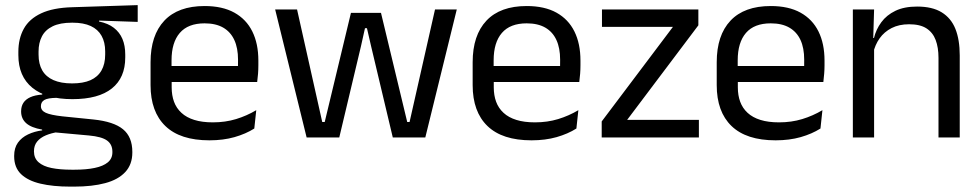

<svg xmlns="http://www.w3.org/2000/svg" viewBox="-20 -524 3738 732"><path d="M256 -146Q156.5 -146 103.2 -189.5Q50 -233 50 -314V-326.5Q50 -377 70.8 -414.5Q91.5 -452 137 -473.2Q182.5 -494.5 256 -496.5L505 -504.5V-440.5L358 -445.5L357.5 -442Q392 -435 414 -418Q436 -401 446.8 -375.5Q457.5 -350 457.5 -316V-305Q457.5 -227.5 406.5 -186.8Q355.5 -146 256 -146ZM252.5 123H264Q309 123 341.2 116.2Q373.5 109.5 391 95Q408.5 80.5 408.5 56.5V54.5Q408.5 26.5 388.2 11.8Q368 -3 319 -7.5L181 -20L204 -21Q176 -17 154.8 -8Q133.5 1 121.5 15.8Q109.5 30.5 109.5 52.5V53.5Q109.5 79 127 94.5Q144.5 110 176.5 116.5Q208.5 123 252.5 123ZM248 187.5Q182 187.5 134.2 176.2Q86.5 165 60.2 139.8Q34 114.5 34 72V70Q34 40 48.2 20Q62.5 0 86.8 -11.5Q111 -23 141 -27L140.5 -30Q99.5 -37 80 -54.2Q60.5 -71.5 60.5 -99V-99.5Q60.5 -118.5 69.2 -132Q78 -145.5 95.8 -153.5Q113.5 -161.5 141 -163.5V-173.5L234 -150L196 -151Q162 -150.5 149 -142.8Q136 -135 136 -119.5V-119Q136 -102.5 154.5 -94Q173 -85.5 217.5 -80.5L336 -68.5Q413.5 -60.5 449 -31.2Q484.5 -2 484.5 55V57.5Q484.5 103 457.5 132Q430.5 161 381 174.2Q331.5 187.5 262.5 187.5ZM255 -206Q297 -206 324.8 -218.2Q352.5 -230.5 366.8 -255.2Q381 -280 381 -316V-328Q381 -363 367.2 -387.5Q353.5 -412 326 -424.8Q298.5 -437.5 257 -437.5H254Q209 -437.5 180.8 -423.8Q152.5 -410 139.8 -385.2Q127 -360.5 127 -327.5V-316Q127 -280 141.2 -255.5Q155.5 -231 184 -218.5Q212.5 -206 255 -206Z M778.5 11Q667 11 610.5 -43.5Q554 -98 554 -199.5V-286.5Q554 -389.5 606.5 -445.2Q659 -501 760 -501Q828 -501 873.5 -475.8Q919 -450.5 942 -404Q965 -357.5 965 -293V-275Q965 -259 963.8 -243Q962.5 -227 960.5 -211.5H886Q887 -235.5 887.2 -257Q887.5 -278.5 887.5 -296.5Q887.5 -341 873.2 -371.8Q859 -402.5 830.8 -418.8Q802.5 -435 760 -435Q697 -435 665.5 -398.5Q634 -362 634 -294V-247.5L634.5 -237.5V-191Q634.5 -160.5 643.5 -136Q652.5 -111.5 671.8 -93.8Q691 -76 720.8 -66.8Q750.5 -57.5 791.5 -57.5Q839 -57.5 880 -70Q921 -82.5 957 -104L949.5 -34Q917 -13.5 874 -1.2Q831 11 778.5 11ZM596.5 -211.5V-272.5H943.5V-211.5Z M1149 0 1029 -488H1112.5L1208.5 -59H1218L1318 -475H1432.5L1532.5 -59H1541.5L1638.5 -488H1721.5L1601.5 0H1477.5L1395 -347L1379 -416.5H1371.5L1356 -347L1273.5 0Z M2006.5 11Q1895 11 1838.5 -43.5Q1782 -98 1782 -199.5V-286.5Q1782 -389.5 1834.5 -445.2Q1887 -501 1988 -501Q2056 -501 2101.5 -475.8Q2147 -450.5 2170 -404Q2193 -357.5 2193 -293V-275Q2193 -259 2191.8 -243Q2190.5 -227 2188.5 -211.5H2114Q2115 -235.5 2115.2 -257Q2115.5 -278.5 2115.5 -296.5Q2115.5 -341 2101.2 -371.8Q2087 -402.5 2058.8 -418.8Q2030.5 -435 1988 -435Q1925 -435 1893.5 -398.5Q1862 -362 1862 -294V-247.5L1862.5 -237.5V-191Q1862.5 -160.5 1871.5 -136Q1880.5 -111.5 1899.8 -93.8Q1919 -76 1948.8 -66.8Q1978.5 -57.5 2019.5 -57.5Q2067 -57.5 2108 -70Q2149 -82.5 2185 -104L2177.5 -34Q2145 -13.5 2102 -1.2Q2059 11 2006.5 11ZM1824.5 -211.5V-272.5H2171.5V-211.5Z M2644.5 -67V0H2274V-61L2545.5 -421.5H2275V-488H2642.5V-427.5L2371 -67Z M2937 11Q2825.5 11 2769 -43.5Q2712.5 -98 2712.5 -199.5V-286.5Q2712.5 -389.5 2765 -445.2Q2817.5 -501 2918.5 -501Q2986.5 -501 3032 -475.8Q3077.5 -450.5 3100.5 -404Q3123.5 -357.5 3123.5 -293V-275Q3123.5 -259 3122.2 -243Q3121 -227 3119 -211.5H3044.5Q3045.5 -235.5 3045.8 -257Q3046 -278.5 3046 -296.5Q3046 -341 3031.8 -371.8Q3017.5 -402.5 2989.2 -418.8Q2961 -435 2918.5 -435Q2855.5 -435 2824 -398.5Q2792.5 -362 2792.5 -294V-247.5L2793 -237.5V-191Q2793 -160.5 2802 -136Q2811 -111.5 2830.2 -93.8Q2849.5 -76 2879.2 -66.8Q2909 -57.5 2950 -57.5Q2997.5 -57.5 3038.5 -70Q3079.5 -82.5 3115.5 -104L3108 -34Q3075.5 -13.5 3032.5 -1.2Q2989.5 11 2937 11ZM2755 -211.5V-272.5H3102V-211.5Z M3558 0V-303.5Q3558 -343 3547.2 -371.5Q3536.5 -400 3512.2 -415.8Q3488 -431.5 3446 -431.5Q3407.5 -431.5 3379.2 -417Q3351 -402.5 3333.5 -377.8Q3316 -353 3309 -321.5L3294.5 -379H3312Q3320 -412 3340 -439.2Q3360 -466.5 3393.8 -482.8Q3427.5 -499 3476.5 -499Q3534.5 -499 3570.2 -477Q3606 -455 3622.5 -413.8Q3639 -372.5 3639 -312.5V0ZM3231.5 0V-488H3312.5L3309 -371L3312.5 -366.5V0Z"/></svg>

Font: Anek Bangla
Style: Regular
Weight: 400
Designer: Sulekha Rajkumar (Bangla), Yesha Goshar (Latin)
Foundry: Ek Type
Version: Version 1.003